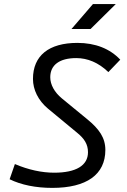

<svg xmlns="http://www.w3.org/2000/svg" viewBox="-20 -914 626 944"><path d="M237.3 9.8C405.8 9.8 498 -55.7 498 -176.8C498 -237.3 466.8 -280.3 409.2 -327.6L284.2 -430.2C247.6 -460.4 227.1 -498 227.1 -534.2C227.1 -595.2 273.4 -628.4 355 -628.4C410.2 -628.4 464.4 -606.4 512.7 -559.6L571.3 -620.6C520.5 -674.8 448.2 -703.1 360.8 -703.1C220.2 -703.1 142.1 -640.6 142.1 -525.9C142.1 -472.7 168 -419.9 215.8 -379.9L359.9 -260.7C394 -232.9 412.6 -205.1 412.6 -165.5C412.6 -100.1 353.5 -64.9 246.6 -64.9C185.5 -64.9 119.6 -79.1 53.2 -107.4L27.3 -32.7C84 -4.9 155.8 9.8 237.3 9.8ZM331.5 -771.5H425.3L549.3 -894H437Z"/></svg>

Font: Cascadia Code PL SemiLight
Style: Italic
Weight: 350
Italic angle: -10°
Monospace: yes
Designer: Aaron Bell
Foundry: Saja Typeworks
Version: Version 2404.023